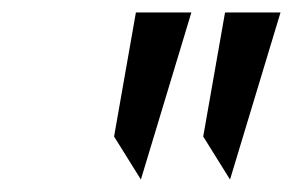

<svg xmlns="http://www.w3.org/2000/svg" viewBox="-20 -770 470 308"><path d="M430 -750H341L306 -551L349 -482ZM287 -750H198L163 -551L206 -482Z"/></svg>

Font: Asimov
Style: NarIt
Weight: 500
Designer: Google
Version: Version 2.000980; 2014